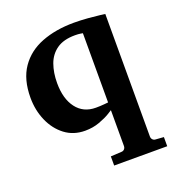

<svg xmlns="http://www.w3.org/2000/svg" viewBox="-130 -607 864 933"><g transform="rotate(-20 301.5 -140.5)"><path d="M576.2 219.2H301.8V171.9L356.9 168.9Q366.7 168.9 372.8 162.4Q378.9 155.8 378.9 146V-39.1Q378.9 -39.1 358.2 -26.1Q337.4 -13.2 303 -0.5Q268.6 12.2 228 12.2Q168 12.2 124 -21.2Q80.1 -54.7 56.2 -109.6Q32.2 -164.6 32.2 -229Q32.2 -323.7 73.5 -383.5Q114.7 -443.4 187.7 -471.7Q260.7 -500 355 -500Q389.2 -500 425.8 -497.1Q462.4 -494.1 487.8 -491Q513.2 -487.8 513.2 -487.8V146Q513.2 155.8 519.5 162.4Q525.9 168.9 535.2 168.9L576.2 171.9ZM378.9 -79.1V-437Q378.9 -437 367.4 -439Q356 -440.9 338.9 -440.9Q279.8 -440.9 244.4 -416Q209 -391.1 193.6 -348.4Q178.2 -305.7 178.2 -252Q178.2 -170.4 214.4 -122.8Q250.5 -75.2 314.9 -75.2Q336.9 -75.2 357.9 -77.1Q378.9 -79.1 378.9 -79.1Z"/></g></svg>

Font: Charis
Style: Bold
Weight: 700
Designer: Walt Agee, Miriam Martin, Annie Olsen, Victor Gaultney, Lorna Priest, Alan Ward, Bob Hallissy, Martin Hosken, Sharon Cor
Foundry: SIL Global
Version: Version 7.000